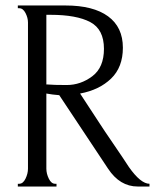

<svg xmlns="http://www.w3.org/2000/svg" viewBox="-20 -680 580 700"><path d="M181 -10H186V0H45V-10H50Q64 -10 73 -28.5Q82 -47 82 -65V-598Q82 -615 73 -632.5Q64 -650 50 -650H45V-660H219Q320 -660 374 -620.5Q428 -581 428 -506Q428 -435 385 -393.5Q342 -352 272 -339L344 -229Q356 -210 393 -156Q430 -102 450 -71Q493 -10 525 -10V0H482Q417 0 374 -65L196 -333Q170 -335 149 -339V-65Q149 -47 158 -28.5Q167 -10 181 -10ZM164 -626H149V-372H154Q176 -370 223 -370Q274 -370 316.5 -402Q359 -434 359 -502Q359 -573 309 -599.5Q259 -626 164 -626Z"/></svg>

Font: Forum
Style: Regular
Weight: 400
Designer: Denis Masharov
Foundry: Denis Masharov
Version: Version 1.000